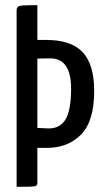

<svg xmlns="http://www.w3.org/2000/svg" viewBox="-20 -720 401 740"><path d="M343 -369Q343 -253 292.5 -201.5Q242 -150 160 -150H124V-16Q124 -7 119.5 -4Q115 -1 95.5 -0.5Q76 0 44 0V-680Q44 -693 54 -696.5Q64 -700 98 -700H124V-566H159Q254 -566 298.5 -519Q343 -472 343 -369ZM168 -225Q212 -225 233 -260.5Q254 -296 254 -378Q254 -495 174 -495Q149 -495 138.5 -494.5Q128 -494 124 -494V-227Z"/></svg>

Font: Yanone Kaffeesatz
Style: Regular
Weight: 400
Designer: Yanone (Cyrillic: Daniel Pouzeot & Huerta Tipografica)
Foundry: Yanone
Version: Version 1.100;PS 001.100;hotconv 1.0.70;makeotf.lib2.5.58329